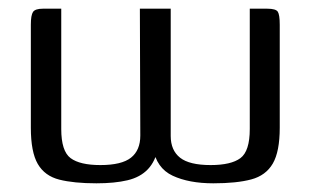

<svg xmlns="http://www.w3.org/2000/svg" viewBox="-20 -419 715 442"><path d="M202 3Q150 3 116.5 -5.5Q83 -14 67 -41.5Q51 -69 51 -125V-362Q51 -384 56 -391.5Q61 -399 79 -399H121V-122Q121 -71 142.5 -55Q164 -39 211 -39Q260 -39 281.5 -56Q303 -73 303 -107L302 -399H373V-106Q373 -73 394.5 -56Q416 -39 465 -39Q512 -39 533.5 -55Q555 -71 555 -122V-399H595Q615 -399 619.5 -392Q624 -385 624 -362V-125Q624 -70 608 -42.5Q592 -15 558.5 -6Q525 3 471 3Q415 3 377.5 -14.5Q340 -32 332 -79H344Q338 -48 320.5 -29.5Q303 -11 273.5 -4Q244 3 202 3Z"/></svg>

Font: Genos Thin
Style: Regular
Weight: 400
Version: Version 1.010